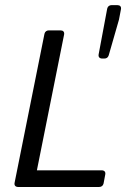

<svg xmlns="http://www.w3.org/2000/svg" viewBox="-20 -745 503 765"><path d="M407.2 -710.9 373 -528.3C371.1 -517.6 377 -511.7 387.7 -511.7H395.5C404.3 -511.7 410.2 -515.6 413.1 -524.4L454.1 -667L461.9 -708C463.9 -718.8 458 -724.6 447.3 -724.6H424.8C416 -724.6 409.2 -719.7 407.2 -710.9ZM157.2 -610.4 38.1 -16.6C36.1 -5.9 42 0 52.7 0H375C383.8 0 390.6 -4.9 392.6 -13.7L399.4 -49.8C401.4 -60.5 395.5 -66.4 384.8 -66.4H127L235.4 -607.4C237.3 -618.2 231.4 -624 220.7 -624H174.8C166 -624 159.2 -619.1 157.2 -610.4Z"/></svg>

Font: Ed Sans Neue
Style: Italic
Weight: 400
Italic angle: -11°
Designer: Stephen Hutchings
Version: Version 1.004;PS 001.004;hotconv 1.0.88;makeotf.lib2.5.64775